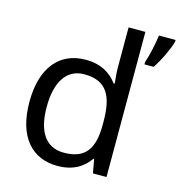

<svg xmlns="http://www.w3.org/2000/svg" viewBox="-112 -860 913 971"><g transform="rotate(15 344.0 -375.0)"><path d="M275 10C359 10 410 -26 442 -72H446L459 0H530V-760H442V-546C442 -526 446 -484 448 -467H442C409 -511 359 -546 276 -546C143 -546 55 -451 55 -267C55 -83 142 10 275 10ZM688 -751V-760H601C596 -717 581 -650 568 -612V-600H616C646 -644 679 -715 688 -751ZM289 -63C193 -63 146 -137 146 -265C146 -392 193 -473 288 -473C407 -473 443 -399 443 -266V-250C443 -125 402 -63 289 -63Z"/></g></svg>

Font: Noto Sans Kayah Li
Style: Regular
Weight: 400
Designer: Monotype Design Team, Sérgio Martins
Foundry: Monotype Imaging Inc.
Version: Version 2.002